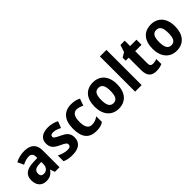

<svg xmlns="http://www.w3.org/2000/svg" viewBox="182 -1840 2930 2930"><g transform="rotate(-45 1647.0 -375.0)"><path d="M276 -557C207 -557 138 -539 83 -509L129 -410C178 -434 222 -449 268 -449C317 -449 345 -421 345 -366V-340L258 -337C112 -332 38 -279 38 -163C38 -56 97 10 192 10C273 10 314 -16 355 -74H359L385 0H485V-364C485 -494 411 -557 276 -557ZM294 -252 345 -254V-206C345 -137 302 -97 246 -97C207 -97 183 -115 183 -162C183 -215 213 -249 294 -252Z M971 -161C971 -255 914 -293 833 -331C747 -371 734 -384 734 -409C734 -434 753 -447 792 -447C839 -447 877 -429 924 -407L966 -513C906 -543 852 -556 791 -556C669 -556 593 -503 593 -404C593 -315 634 -275 726 -232C822 -188 829 -173 829 -147C829 -118 809 -99 760 -99C708 -99 644 -119 593 -145V-21C644 1 690 10 757 10C895 10 971 -48 971 -161Z M1278 10C1345 10 1387 -1 1431 -31V-153C1388 -123 1348 -107 1293 -107C1226 -107 1189 -160 1189 -271C1189 -382 1222 -440 1292 -440C1328 -440 1363 -428 1406 -408L1446 -520C1408 -540 1360 -556 1288 -556C1134 -556 1045 -458 1045 -270C1045 -77 1123 10 1278 10Z M2003 -274C2003 -456 1904 -556 1761 -556C1603 -556 1516 -450 1516 -274C1516 -102 1609 10 1758 10C1918 10 2003 -103 2003 -274ZM1660 -274C1660 -385 1689 -438 1759 -438C1830 -438 1859 -385 1859 -274C1859 -163 1830 -108 1760 -108C1690 -108 1660 -163 1660 -274Z M2257 0V-760H2116V0Z M2611 -107C2575 -107 2554 -126 2554 -166V-436H2691V-546H2554V-662H2462L2423 -546L2348 -501V-436H2413V-168C2413 -36 2473 10 2570 10C2619 10 2666 0 2697 -15V-123C2667 -113 2640 -107 2611 -107Z M3253 -274C3253 -456 3154 -556 3011 -556C2853 -556 2766 -450 2766 -274C2766 -102 2859 10 3008 10C3168 10 3253 -103 3253 -274ZM2910 -274C2910 -385 2939 -438 3009 -438C3080 -438 3109 -385 3109 -274C3109 -163 3080 -108 3010 -108C2940 -108 2910 -163 2910 -274Z"/></g></svg>

Font: Noto Sans Malayalam SemiCondensed
Style: Bold
Weight: 700
Width: 4
Designer: Jelle Bosma - Monotype Design Team
Foundry: Monotype Imaging Inc.
Version: Version 2.104